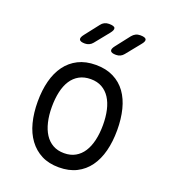

<svg xmlns="http://www.w3.org/2000/svg" viewBox="-143 -889 887 1004"><g transform="rotate(20 300.0 -387.5)"><path d="M300 10Q244 10 203 -11Q162 -32 134 -70Q106 -108 92.5 -160.5Q79 -213 79 -276Q79 -339 92.5 -391Q106 -443 133.5 -480.5Q161 -518 202.5 -539Q244 -560 301 -560Q357 -560 399 -539Q441 -518 468 -480.5Q495 -443 508 -391Q521 -339 521 -277Q521 -213 507.5 -160.5Q494 -108 466.5 -70Q439 -32 397.5 -11Q356 10 300 10ZM300 -69Q336 -69 362.5 -84Q389 -99 406.5 -126Q424 -153 433 -191.5Q442 -230 442 -277Q442 -322 433.5 -359.5Q425 -397 407.5 -424Q390 -451 363.5 -466Q337 -481 301 -481Q264 -481 237 -466Q210 -451 192.5 -424Q175 -397 166.5 -359Q158 -321 158 -275Q158 -229 167 -191Q176 -153 193.5 -126Q211 -99 237.5 -84Q264 -69 300 -69ZM380 -645Q354 -645 349 -655.5Q344 -666 360 -686L420 -763Q429 -774 440 -779.5Q451 -785 465 -785Q493 -785 498 -774.5Q503 -764 485 -743L422 -665Q414 -655 403.5 -650Q393 -645 380 -645ZM207 -645Q181 -645 176 -655.5Q171 -666 187 -686L247 -763Q255 -774 266 -779.5Q277 -785 291 -785Q320 -785 324.5 -774.5Q329 -764 312 -743L249 -665Q241 -655 230 -650Q219 -645 207 -645Z"/></g></svg>

Font: Maple Mono NL Light
Style: Regular
Weight: 300
Monospace: yes
Designer: subframe7536
Version: Version 7.000